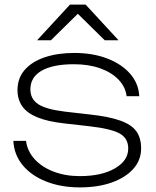

<svg xmlns="http://www.w3.org/2000/svg" viewBox="-20 -802 676 834"><path d="M593 -157Q593 -107 559.5 -69Q526 -31 466 -9.5Q406 12 327 12Q245 12 180.5 -13.5Q116 -39 78.5 -84.5Q41 -130 38 -190H93Q99 -145 130.5 -110.5Q162 -76 213 -56.5Q264 -37 327 -37Q421 -37 479 -70.5Q537 -104 537 -157Q537 -201 500 -222Q463 -243 365 -254L259 -266Q187 -274 142 -292.5Q97 -311 76.5 -340.5Q56 -370 56 -411Q56 -462 87 -498Q118 -534 174 -553Q230 -572 303 -572Q383 -572 445.5 -548Q508 -524 545 -482Q582 -440 585 -384H530Q525 -425 494.5 -456.5Q464 -488 414.5 -505.5Q365 -523 301 -523Q210 -523 161 -495Q112 -467 112 -414Q112 -372 146 -349.5Q180 -327 263 -317L368 -305Q452 -296 501.5 -278.5Q551 -261 572 -232Q593 -203 593 -157ZM284 -782H352L495 -627H435L310 -750H326L201 -627H141Z"/></svg>

Font: Unbounded ExtraLight
Style: Regular
Weight: 250
Designer: Luke Prowse, Jean-Baptiste Morizot, Fátima Lázaro, Florian Runge
Foundry: NaN
Version: Version 1.701;gftools[0.9.28.dev5+ged2979d]